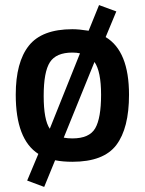

<svg xmlns="http://www.w3.org/2000/svg" viewBox="-20 -626 570 756"><path d="M265 -511Q291 -511 329 -505L370 -606L438 -581L396 -480Q488 -425 488 -253Q488 -121 438 -55Q388 11 265 11Q227 11 197 5L154 110L87 85L131 -20Q42 -77 42 -253Q42 -381 93.5 -446Q145 -511 265 -511ZM265 -81Q332 -81 355 -121Q378 -161 378 -253Q378 -345 352 -382L231 -84Q246 -81 265 -81ZM265 -419Q201 -419 176.5 -381Q152 -343 152 -248.5Q152 -154 176 -119L295 -416Q282 -419 265 -419Z"/></svg>

Font: TitilliumWebSemiBold
Style: Bold
Weight: 600
Version: Version 1.001;PS 57.000;hotconv 1.0.70;makeotf.lib2.5.55311